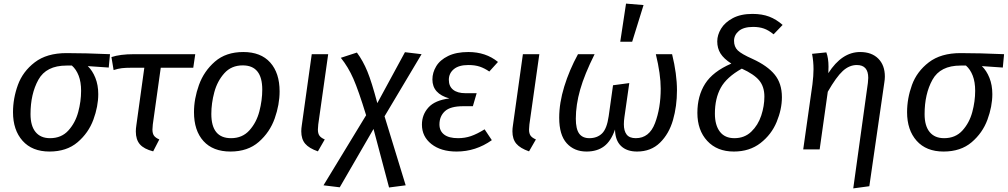

<svg xmlns="http://www.w3.org/2000/svg" viewBox="-20 -827 5579 1063"><path d="M52 -206Q52 -282 79 -356.5Q106 -431 172.5 -482Q239 -533 348 -533Q453 -533 589 -527L582 -453L466 -461Q492 -436 508 -396Q524 -356 524 -306Q524 -238 497 -164.5Q470 -91 409.5 -39.5Q349 12 254 12Q158 12 105 -47.5Q52 -107 52 -206ZM429 -324Q429 -373 415.5 -408Q402 -443 378 -464H348Q236 -464 192.5 -385.5Q149 -307 149 -195Q149 -130 177 -96Q205 -62 257 -62Q320 -62 358.5 -104.5Q397 -147 413 -206.5Q429 -266 429 -324Z M826 -138Q824 -116 824 -110Q824 -88 832.5 -76Q841 -64 862 -55L828 11Q777 -2 754.5 -28Q732 -54 732 -99Q732 -115 735 -134L779 -452H709Q675 -452 654 -449.5Q633 -447 609 -439L597 -511Q645 -527 721 -527H1061L1050 -452H870Z M1054 -206Q1054 -280 1081.5 -356.5Q1109 -433 1170 -486Q1231 -539 1327 -539Q1424 -539 1476 -481Q1528 -423 1528 -321Q1528 -248 1501 -171.5Q1474 -95 1413 -41.5Q1352 12 1256 12Q1159 12 1106.5 -46Q1054 -104 1054 -206ZM1432 -331Q1432 -465 1324 -465Q1261 -465 1222 -421.5Q1183 -378 1166.5 -316.5Q1150 -255 1150 -196Q1150 -62 1259 -62Q1322 -62 1361 -105.5Q1400 -149 1416 -210.5Q1432 -272 1432 -331Z M1742 -138Q1740 -116 1740 -110Q1740 -88 1748.5 -76Q1757 -64 1778 -55L1740 11Q1691 -6 1669.5 -31.5Q1648 -57 1648 -100Q1648 -116 1651 -134L1706 -527H1797Z M2109 -183 2226 199 2134 211 2048 -113 1861 210 1771 199 2007 -189Q1965 -326 1936.5 -391Q1908 -456 1867 -507L1956 -536Q1990 -490 2014 -431.5Q2038 -373 2069 -256L2222 -538L2314 -527Z M2316 -137Q2316 -192 2352 -232Q2388 -272 2468 -282Q2374 -308 2374 -387Q2374 -425 2395 -460Q2416 -495 2461 -517Q2506 -539 2573 -539Q2670 -539 2737 -484L2689 -431Q2663 -449 2636.5 -458Q2610 -467 2573 -467Q2520 -467 2492.5 -444Q2465 -421 2465 -385Q2465 -349 2489 -330Q2513 -311 2557 -311H2619L2598 -239H2545Q2473 -239 2443 -211Q2413 -183 2413 -138Q2413 -102 2439 -82Q2465 -62 2516 -62Q2554 -62 2587.5 -73.5Q2621 -85 2663 -111L2703 -51Q2614 12 2508 12Q2421 12 2368.5 -29.5Q2316 -71 2316 -137Z M2911 -138Q2909 -116 2909 -110Q2909 -88 2917.5 -76Q2926 -64 2947 -55L2909 11Q2860 -6 2838.5 -31.5Q2817 -57 2817 -100Q2817 -116 2820 -134L2875 -527H2966Z M3076 -175Q3076 -257 3104 -348Q3132 -439 3180 -527H3272Q3216 -415 3192 -330.5Q3168 -246 3168 -170Q3168 -113 3186.5 -87.5Q3205 -62 3243 -62Q3286 -62 3313 -88Q3340 -114 3350 -184L3374 -355L3464 -367L3437 -178Q3434 -157 3434 -139Q3434 -102 3449.5 -82Q3465 -62 3500 -62Q3575 -62 3606.5 -145.5Q3638 -229 3638 -336Q3638 -416 3611 -527H3701Q3728 -417 3728 -327Q3728 -239 3706 -162.5Q3684 -86 3634 -37Q3584 12 3507 12Q3450 12 3418 -19Q3386 -50 3385 -110Q3363 -46 3324.5 -17Q3286 12 3227 12Q3159 12 3117.5 -34Q3076 -80 3076 -175ZM3543 -799 3480 -596H3414L3446 -807Z M4313 -689 4263 -637Q4235 -660 4209 -669Q4183 -678 4150 -678Q4097 -678 4070.5 -655.5Q4044 -633 4044 -601Q4044 -568 4064.5 -548Q4085 -528 4146 -501Q4229 -463 4269 -414Q4309 -365 4309 -289Q4309 -222 4280 -152Q4251 -82 4190.5 -35Q4130 12 4043 12Q3950 12 3895.5 -47Q3841 -106 3841 -202Q3841 -296 3884 -363.5Q3927 -431 4029 -475Q3987 -502 3969 -531Q3951 -560 3951 -598Q3951 -633 3972 -668Q3993 -703 4037 -726.5Q4081 -750 4146 -750Q4199 -750 4238.5 -735Q4278 -720 4313 -689ZM3938 -198Q3938 -134 3965.5 -98Q3993 -62 4046 -62Q4102 -62 4139.5 -98Q4177 -134 4194.5 -187Q4212 -240 4212 -292Q4212 -347 4183.5 -381.5Q4155 -416 4087 -447Q4003 -400 3970.5 -341Q3938 -282 3938 -198Z M4785 -368Q4787 -388 4787 -396Q4787 -467 4724 -467Q4682 -467 4646 -434Q4610 -401 4563 -319L4518 0H4427L4478 -360Q4484 -408 4484 -444Q4484 -487 4476 -529L4555 -537Q4567 -505 4567 -458Q4567 -435 4566 -422Q4641 -539 4742 -539Q4806 -539 4842.5 -502.5Q4879 -466 4879 -403Q4879 -388 4876 -370L4793 204L4704 216Z M5002 -206Q5002 -282 5029 -356.5Q5056 -431 5122.5 -482Q5189 -533 5298 -533Q5403 -533 5539 -527L5532 -453L5416 -461Q5442 -436 5458 -396Q5474 -356 5474 -306Q5474 -238 5447 -164.5Q5420 -91 5359.5 -39.5Q5299 12 5204 12Q5108 12 5055 -47.5Q5002 -107 5002 -206ZM5379 -324Q5379 -373 5365.5 -408Q5352 -443 5328 -464H5298Q5186 -464 5142.5 -385.5Q5099 -307 5099 -195Q5099 -130 5127 -96Q5155 -62 5207 -62Q5270 -62 5308.5 -104.5Q5347 -147 5363 -206.5Q5379 -266 5379 -324Z"/></svg>

Font: Fira Sans
Style: Italic
Weight: 400
Italic angle: -8°
Designer: bBox Type GmbH & Carrois Corporate GbR & Edenspiekermann AG
Foundry: bBox Type GmbH & Carrois Corporate GbR & Edenspiekermann AG
Version: Version 4.301